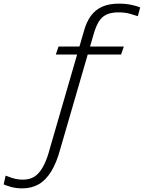

<svg xmlns="http://www.w3.org/2000/svg" viewBox="-159 -793 791 1056"><path d="M163 -537H522L507 -493H148ZM173 25Q152 103 122 151Q92 199 53 221Q14 243 -36 243Q-70 243 -97 235.5Q-124 228 -139 221L-128 173Q-119 176 -105 181.5Q-91 187 -73 191Q-55 195 -34 195Q-7 195 14.5 186.5Q36 178 54 158Q72 138 87.5 104.5Q103 71 116 21L302 -620Q316 -672 341 -706Q366 -740 404 -756.5Q442 -773 494 -773Q532 -773 563 -766.5Q594 -760 612 -752L599 -704Q582 -710 555 -717.5Q528 -725 492 -725Q452 -725 426 -712.5Q400 -700 384 -673.5Q368 -647 356 -605Z"/></svg>

Font: Roboto Serif ExtraLight
Style: Italic
Weight: 250
Italic angle: -10°
Designer: Greg Gazdowicz
Foundry: Commercial Type
Version: Version 1.008